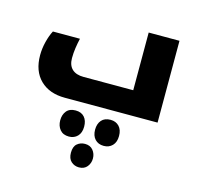

<svg xmlns="http://www.w3.org/2000/svg" viewBox="-122 -631 1171 1138"><g transform="rotate(15 463.0 -62.5)"><path d="M272 0Q176 0 120.5 -54.5Q65 -109 65 -206Q65 -247 75.5 -289Q86 -331 102 -361H268Q261 -331 256.5 -300Q252 -269 252 -238Q252 -194 276.5 -171Q301 -148 347 -148H652V-502H841V0ZM354 216Q318 216 299 193Q280 170 280 136Q280 101 298.5 78.5Q317 56 354 56Q389 56 408 77.5Q427 99 427 136Q427 174 406.5 195Q386 216 354 216ZM568 216Q534 216 514 194.5Q494 173 494 136Q494 100 513 78Q532 56 568 56Q601 56 621 77Q641 98 641 136Q641 174 620.5 195Q600 216 568 216ZM459 377Q431 377 411 359Q391 341 391 305Q391 267 411 250Q431 233 459 233Q491 233 508.5 254.5Q526 276 526 305Q526 334 508.5 355.5Q491 377 459 377Z"/></g></svg>

Font: Noto Kufi Arabic Black
Style: Regular
Weight: 900
Designer: Monotype Design Team, David Williams, Khaled Hosny
Foundry: Google LLC
Version: Version 2.109; ttfautohint (v1.8.4.7-5d5b)